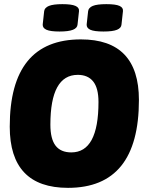

<svg xmlns="http://www.w3.org/2000/svg" viewBox="-20 -898 698 926"><path d="M308 8Q27 8 27 -287Q27 -708 370 -708Q650 -708 650 -416Q650 8 308 8ZM324 -163Q455 -163 455 -406Q455 -473 429.5 -505Q404 -537 355 -537Q223 -537 223 -297Q223 -228 248 -195.5Q273 -163 324 -163ZM479 -746Q434 -746 415.5 -754.5Q397 -763 398 -780L405 -844Q407 -861 427.5 -869.5Q448 -878 493 -878Q538 -878 556.5 -869.5Q575 -861 573 -844L566 -780Q565 -763 544.5 -754.5Q524 -746 479 -746ZM267 -746Q223 -746 204 -754.5Q185 -763 186 -780L193 -844Q195 -861 216 -869.5Q237 -878 281 -878Q325 -878 344 -869.5Q363 -861 361 -844L354 -780Q353 -763 332 -754.5Q311 -746 267 -746Z"/></svg>

Font: Asap Semi Condensed Semi Condensed Black
Style: Italic
Weight: 900
Width: 4
Italic angle: -6°
Designer: Pablo Cosgaya
Foundry: Omnibus-Type
Version: Version 3.001; ttfautohint (v1.8.4.7-5d5b)